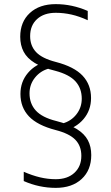

<svg xmlns="http://www.w3.org/2000/svg" viewBox="-20 -760 540 930"><path d="M283 -162Q324 -173 350 -206Q376 -239 376 -282Q376 -332 346 -365.5Q316 -399 248 -417Q186 -432 148.5 -455Q111 -478 94.5 -509.5Q78 -541 78 -582Q78 -654 124.5 -697Q171 -740 250 -740Q329 -740 405 -707V-662Q364 -681 326 -689.5Q288 -698 250 -698Q193 -698 159.5 -667.5Q126 -637 126 -585Q126 -538 155 -507.5Q184 -477 250 -460Q339 -437 380 -393.5Q421 -350 421 -285Q421 -226 384.5 -183Q348 -140 287 -126ZM250 150Q170 150 95 117V72Q136 90 174 99Q212 108 250 108Q307 108 340.5 77Q374 46 374 -5Q374 -53 345 -83Q316 -113 250 -130Q161 -153 120 -196.5Q79 -240 79 -305Q79 -364 115.5 -407Q152 -450 213 -464L217 -428Q176 -417 149.5 -384Q123 -351 123 -308Q123 -258 153.5 -224.5Q184 -191 252 -174Q315 -158 352 -135Q389 -112 405.5 -81Q422 -50 422 -9Q422 64 375.5 107Q329 150 250 150Z"/></svg>

Font: M PLUS 1 Code Light
Style: Regular
Weight: 300
Designer: Coji Morishita
Foundry: UNDERFOREST DESIGN
Version: Version 1.002